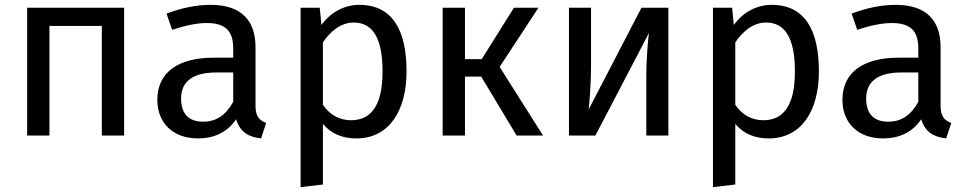

<svg xmlns="http://www.w3.org/2000/svg" viewBox="-20 -559 3994 792"><path d="M92 -527V0H184V-452H400V0H492V-527Z M629 -147C629 -53 692 12 797 12C861 12 917 -12 954 -67C970 -15 1004 6 1057 12L1078 -52C1051 -62 1034 -77 1034 -123V-364C1034 -474 976 -539 849 -539C790 -539 732 -527 667 -503L690 -436C744 -454 793 -464 832 -464C905 -464 942 -436 942 -360V-321H861C714 -321 629 -260 629 -147ZM727 -152C727 -224 776 -260 873 -260H942V-139C912 -84 872 -57 818 -57C758 -57 727 -90 727 -152Z M1220 213 1312 202V-48C1346 -7 1393 12 1450 12C1586 12 1657 -104 1657 -264C1657 -430 1602 -539 1462 -539C1402 -539 1345 -510 1306 -456L1299 -527H1220ZM1312 -384C1340 -426 1383 -466 1439 -466C1518 -466 1558 -401 1558 -264C1558 -126 1512 -63 1428 -63C1380 -63 1339 -86 1312 -127Z M1806 -527V0H1898V-243H1965L2111 0H2220L2041 -283L2201 -527H2100L1967 -315H1898V-527Z M2436 0 2657 -423C2655 -411 2646 -331 2646 -238V0H2737V-527H2626L2408 -107C2410 -120 2418 -207 2418 -289V-527H2327V0Z M2921 213 3013 202V-48C3047 -7 3094 12 3151 12C3287 12 3358 -104 3358 -264C3358 -430 3303 -539 3163 -539C3103 -539 3046 -510 3007 -456L3000 -527H2921ZM3013 -384C3041 -426 3084 -466 3140 -466C3219 -466 3259 -401 3259 -264C3259 -126 3213 -63 3129 -63C3081 -63 3040 -86 3013 -127Z M3455 -147C3455 -53 3518 12 3623 12C3687 12 3743 -12 3780 -67C3796 -15 3830 6 3883 12L3904 -52C3877 -62 3860 -77 3860 -123V-364C3860 -474 3802 -539 3675 -539C3616 -539 3558 -527 3493 -503L3516 -436C3570 -454 3619 -464 3658 -464C3731 -464 3768 -436 3768 -360V-321H3687C3540 -321 3455 -260 3455 -147ZM3553 -152C3553 -224 3602 -260 3699 -260H3768V-139C3738 -84 3698 -57 3644 -57C3584 -57 3553 -90 3553 -152Z"/></svg>

Font: FiraGO Unicode
Style: Regular
Weight: 400
Designer: bBox Type
Foundry: bBox Type GmbH
Version: Version 1.001;PS 001.001;hotconv 1.0.88;makeotf.lib2.5.64775